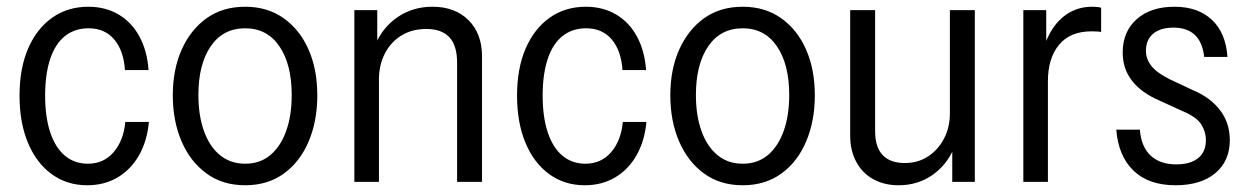

<svg xmlns="http://www.w3.org/2000/svg" viewBox="-20 -540 3698 570"><path d="M239 10Q179 10 133.5 -23Q88 -56 63 -116Q38 -176 38 -256Q38 -337 63.5 -396Q89 -455 135 -487.5Q181 -520 242 -520Q293 -520 332 -497Q371 -474 394 -431.5Q417 -389 421 -332H351Q347 -390 319 -423Q291 -456 243 -456Q202 -456 173 -433Q144 -410 129 -365Q114 -320 114 -256Q114 -193 129 -147.5Q144 -102 172.5 -78Q201 -54 241 -54Q288 -54 317.5 -88.5Q347 -123 352 -178H422Q417 -122 393 -79.5Q369 -37 329.5 -13.5Q290 10 239 10Z M708 10Q641 10 593 -25Q545 -60 519 -120.5Q493 -181 493 -257Q493 -334 519.5 -393Q546 -452 593.5 -486Q641 -520 708 -520Q774 -520 822 -486Q870 -452 896 -393Q922 -334 922 -257Q922 -181 896.5 -120.5Q871 -60 823 -25Q775 10 708 10ZM708 -54Q752 -54 782.5 -79.5Q813 -105 829.5 -151Q846 -197 846 -258Q846 -349 809.5 -402.5Q773 -456 708 -456Q642 -456 605.5 -402.5Q569 -349 569 -258Q569 -197 585.5 -151Q602 -105 633 -79.5Q664 -54 708 -54Z M1032 0V-510H1100V-402H1105V0ZM1337 0V-354Q1337 -405 1314 -429.5Q1291 -454 1246 -454Q1203 -454 1171.5 -434.5Q1140 -415 1122.5 -381Q1105 -347 1105 -304L1095 -409Q1117 -460 1161.5 -490Q1206 -520 1264 -520Q1331 -520 1371 -480Q1411 -440 1411 -373V0Z M1716 10Q1656 10 1610.5 -23Q1565 -56 1540 -116Q1515 -176 1515 -256Q1515 -337 1540.5 -396Q1566 -455 1612 -487.5Q1658 -520 1719 -520Q1770 -520 1809 -497Q1848 -474 1871 -431.5Q1894 -389 1898 -332H1828Q1824 -390 1796 -423Q1768 -456 1720 -456Q1679 -456 1650 -433Q1621 -410 1606 -365Q1591 -320 1591 -256Q1591 -193 1606 -147.5Q1621 -102 1649.5 -78Q1678 -54 1718 -54Q1765 -54 1794.5 -88.5Q1824 -123 1829 -178H1899Q1894 -122 1870 -79.5Q1846 -37 1806.5 -13.5Q1767 10 1716 10Z M2185 10Q2118 10 2070 -25Q2022 -60 1996 -120.5Q1970 -181 1970 -257Q1970 -334 1996.5 -393Q2023 -452 2070.5 -486Q2118 -520 2185 -520Q2251 -520 2299 -486Q2347 -452 2373 -393Q2399 -334 2399 -257Q2399 -181 2373.5 -120.5Q2348 -60 2300 -25Q2252 10 2185 10ZM2185 -54Q2229 -54 2259.5 -79.5Q2290 -105 2306.5 -151Q2323 -197 2323 -258Q2323 -349 2286.5 -402.5Q2250 -456 2185 -456Q2119 -456 2082.5 -402.5Q2046 -349 2046 -258Q2046 -197 2062.5 -151Q2079 -105 2110 -79.5Q2141 -54 2185 -54Z M2648 10Q2605 10 2572.5 -8Q2540 -26 2522 -59.5Q2504 -93 2504 -137V-510H2578V-151Q2578 -103 2600.5 -79.5Q2623 -56 2666 -56Q2705 -56 2735 -75.5Q2765 -95 2782.5 -128.5Q2800 -162 2800 -204L2811 -98Q2789 -48 2746 -19Q2703 10 2648 10ZM2807 0V-105H2800V-510H2874V0Z M3018 0V-510H3086V-392H3091V0ZM3091 -299 3077 -394Q3097 -457 3134.5 -488.5Q3172 -520 3222 -520Q3240 -520 3249 -517V-445Q3245 -446 3237.5 -446.5Q3230 -447 3221 -447Q3157 -447 3124 -407Q3091 -367 3091 -299Z M3470 10Q3390 10 3345 -33.5Q3300 -77 3294 -155H3364Q3368 -104 3396 -78Q3424 -52 3472 -52Q3514 -52 3537 -70.5Q3560 -89 3560 -124Q3560 -149 3546 -171Q3532 -193 3491 -210L3421 -242Q3368 -265 3340.5 -300.5Q3313 -336 3313 -384Q3313 -446 3354.5 -483Q3396 -520 3467 -520Q3536 -520 3577.5 -481.5Q3619 -443 3624 -371H3555Q3550 -415 3527 -436.5Q3504 -458 3464 -458Q3425 -458 3403.5 -440Q3382 -422 3382 -389Q3382 -365 3398 -344.5Q3414 -324 3452 -305L3520 -273Q3573 -251 3602 -213Q3631 -175 3631 -124Q3631 -62 3588 -26Q3545 10 3470 10Z"/></svg>

Font: Instrument Sans SemiCondensed
Style: Regular
Weight: 400
Width: 4
Designer: Rodrigo Fuenzalida
Foundry: fragTYPE
Version: Version 1.000;gftools[0.9.28]